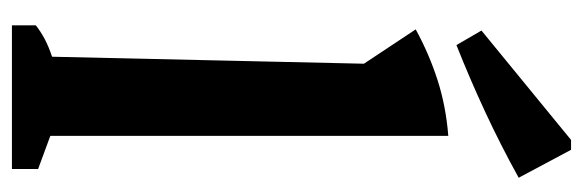

<svg xmlns="http://www.w3.org/2000/svg" viewBox="-356 -646 1001 330"><g transform="rotate(90 145.0 -480.5)"><path d="M23 0V-41Q33 -49 46 -56Q59 -63 77 -69L89 -605L30 -694Q72 -717 117 -731.5Q162 -746 213 -750V-66L270 -45V0ZM57 -764 32 -807 220 -961H237L285 -871Q229 -840 172 -813.5Q115 -787 57 -764Z"/></g></svg>

Font: Piazzolla 24pt
Style: Bold
Weight: 700
Designer: Juan Pablo del Peral
Foundry: Huerta Tipografica
Version: Version 2.005